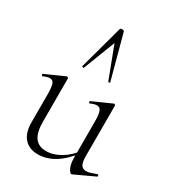

<svg xmlns="http://www.w3.org/2000/svg" viewBox="-179 -830 848 940"><g transform="rotate(30 245.0 -360.5)"><path d="M180 7Q132 7 104 -23.5Q76 -54 76 -115V-270Q76 -311 70 -328.5Q64 -346 47 -346Q32 -346 11 -336Q7 -334 4.5 -340Q2 -346 6 -347L111 -394Q113 -395 115 -395Q117 -395 120 -393Q123 -391 123 -388V-145Q123 -84 144 -55.5Q165 -27 207 -27Q248 -27 289 -51.5Q330 -76 361 -119L366 -108Q317 -46 272 -19.5Q227 7 180 7ZM389 -388V-105Q389 -71 397.5 -55.5Q406 -40 426 -40Q437 -40 450 -44Q463 -48 482 -55Q487 -57 489 -51.5Q491 -46 487 -44L375 8Q373 9 371 9Q364 9 353.5 -11.5Q343 -32 343 -71V-270Q343 -311 336.5 -328.5Q330 -346 313 -346Q298 -346 277 -336Q273 -334 271 -340Q269 -346 273 -347L378 -394Q380 -395 381 -395Q383 -395 386 -393Q389 -391 389 -388ZM312 -476Q314 -474 308.5 -472.5Q303 -471 302 -474L234 -653L165 -474Q164 -471 158.5 -472.5Q153 -474 154 -476L222 -725Q223 -730 233 -730Q243 -730 245 -725Z"/></g></svg>

Font: Cormorant Infant Light
Style: Regular
Weight: 300
Designer: Christian Thalmann (Catharsis Fonts)
Foundry: Catharsis Fonts
Version: Version 4.001